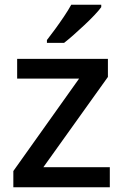

<svg xmlns="http://www.w3.org/2000/svg" viewBox="-20 -786 517 806"><path d="M441 0H36V-68L312 -456H52V-539H433V-463L162 -84H441ZM405 -756Q395 -742 376 -722Q357 -702 334 -680.5Q311 -659 289 -639.5Q267 -620 249 -606H177V-618Q192 -637 211 -663Q230 -689 248.5 -716.5Q267 -744 279 -766H405Z"/></svg>

Font: Noto Sans Syriac Eastern Medium
Style: Regular
Weight: 500
Designer: Patrick Giasson and the Monotype Design Team
Foundry: Monotype Imaging Inc.
Version: Version 3.001